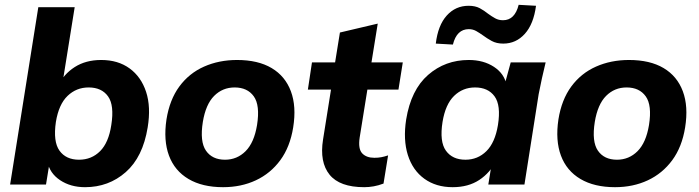

<svg xmlns="http://www.w3.org/2000/svg" viewBox="-20 -766 2903 797"><path d="M333 11Q273 11 229.5 -18Q186 -47 177 -95L187 -99L171 0H22L139 -736H290L238 -412L220 -408Q244 -458 290 -487.5Q336 -517 400 -517Q470 -517 518 -482Q566 -447 586.5 -384.5Q607 -322 593 -237Q573 -114 502 -51.5Q431 11 333 11ZM308 -103Q360 -103 395.5 -138.5Q431 -174 442 -247Q455 -329 428.5 -366Q402 -403 348 -403Q297 -403 260.5 -368Q224 -333 212 -260Q200 -178 227 -140.5Q254 -103 308 -103Z M906 11Q820 11 762.5 -23Q705 -57 681.5 -120Q658 -183 671 -270Q684 -352 724.5 -407Q765 -462 827 -489.5Q889 -517 964 -517Q1051 -517 1107.5 -483.5Q1164 -450 1187.5 -387Q1211 -324 1197 -237Q1184 -156 1143.5 -101Q1103 -46 1042 -17.5Q981 11 906 11ZM914 -103Q964 -103 999.5 -138.5Q1035 -174 1047 -247Q1060 -329 1033.5 -366Q1007 -403 954 -403Q904 -403 869 -368Q834 -333 822 -260Q809 -178 835 -140.5Q861 -103 914 -103Z M1492 11Q1390 11 1348 -41Q1306 -93 1321 -187L1354 -394H1258L1275 -507H1371L1391 -631L1548 -668L1522 -507H1652L1634 -394H1505L1473 -195Q1466 -148 1483.5 -129.5Q1501 -111 1534 -111Q1550 -111 1563 -113.5Q1576 -116 1591 -121L1572 -4Q1551 4 1531 7.5Q1511 11 1492 11Z M1859 11Q1790 11 1741.5 -24Q1693 -59 1673 -122.5Q1653 -186 1666 -270Q1686 -393 1757 -455Q1828 -517 1926 -517Q1987 -517 2030.5 -488.5Q2074 -460 2083 -412L2073 -408L2100 -507H2245Q2237 -474 2229.5 -440.5Q2222 -407 2216 -375L2157 0H2007L2023 -99H2039Q2015 -49 1969.5 -19Q1924 11 1859 11ZM1912 -103Q1963 -103 1999 -138.5Q2035 -174 2047 -247Q2060 -329 2033 -366Q2006 -403 1952 -403Q1901 -403 1865 -368Q1829 -333 1817 -260Q1804 -178 1831 -140.5Q1858 -103 1912 -103ZM1860 -581 1789 -585Q1798 -661 1834.5 -701.5Q1871 -742 1925 -742Q1953 -742 1971.5 -732Q1990 -722 2006 -709Q2021 -698 2035.5 -690Q2050 -682 2068 -682Q2117 -682 2133 -746L2205 -742Q2195 -666 2158.5 -625.5Q2122 -585 2069 -585Q2041 -585 2021 -596Q2001 -607 1985 -619Q1971 -629 1957 -637Q1943 -645 1926 -645Q1876 -645 1860 -581Z M2533 11Q2447 11 2389.5 -23Q2332 -57 2308.5 -120Q2285 -183 2298 -270Q2311 -352 2351.5 -407Q2392 -462 2454 -489.5Q2516 -517 2591 -517Q2678 -517 2734.5 -483.5Q2791 -450 2814.5 -387Q2838 -324 2824 -237Q2811 -156 2770.5 -101Q2730 -46 2669 -17.5Q2608 11 2533 11ZM2541 -103Q2591 -103 2626.5 -138.5Q2662 -174 2674 -247Q2687 -329 2660.5 -366Q2634 -403 2581 -403Q2531 -403 2496 -368Q2461 -333 2449 -260Q2436 -178 2462 -140.5Q2488 -103 2541 -103Z"/></svg>

Font: Mulish ExtraLight ExtraBold
Style: Italic
Weight: 800
Italic angle: -9°
Version: Version 3.603